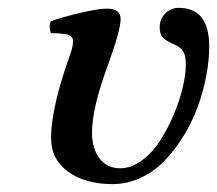

<svg xmlns="http://www.w3.org/2000/svg" viewBox="-20 -462 556 492"><path d="M516.1 -342.8Q516.1 -307.1 508.5 -267.3Q501 -227.5 486.6 -188.2Q472.2 -148.9 450.2 -113.3Q428.2 -77.6 401.6 -50Q375 -22.5 340.3 -6.3Q305.7 9.8 268.1 9.8Q199.2 9.8 155 -21.7Q110.8 -53.2 110.8 -108.9Q110.8 -187 162.1 -329.1Q167 -344.2 167 -356.9Q167 -368.7 153.8 -373Q138.7 -377 110.8 -377Q107.9 -382.3 107.4 -391.4Q106.9 -400.4 109.9 -407.2Q136.7 -417.5 184.6 -428.7Q232.4 -439.9 253.9 -439.9Q289.1 -439.9 289.1 -413.1Q289.1 -384.8 256.8 -295.9Q215.8 -185.5 215.8 -122.1Q215.8 -81.1 235.1 -55.9Q254.4 -30.8 288.1 -30.8Q315.9 -30.8 343 -50.5Q370.1 -70.3 389.9 -101.1Q409.7 -131.8 425 -168Q440.4 -204.1 448.2 -237.8Q456.1 -271.5 456.1 -295.9Q456.1 -317.4 451.2 -326.2Q446.8 -339.4 424.8 -349.1Q404.3 -357.9 397 -366.2Q389.2 -374 389.2 -392.1Q389.2 -413.1 403.6 -427.5Q418 -441.9 438 -441.9Q516.1 -441.9 516.1 -342.8Z"/></svg>

Font: Common Serif SemiBold
Style: Italic
Weight: 600
Italic angle: -12°
Designer: Philipp H. Poll, Khaled Hosny
Foundry: Stefan Peev, Context Ltd.
Version: Version 1.026